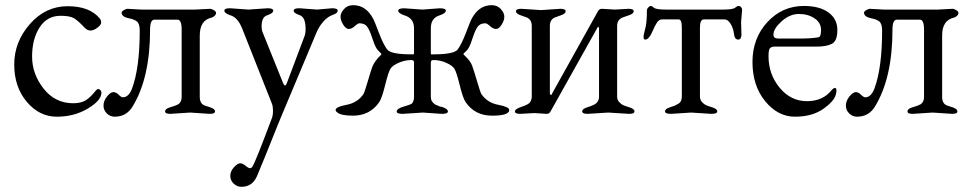

<svg xmlns="http://www.w3.org/2000/svg" viewBox="-20 -437 3751 742"><path d="M308 -329Q281 -358 265 -367Q249 -376 214 -376Q162 -376 133 -331Q104 -286 104 -218.5Q104 -151 148.5 -94.5Q193 -38 263 -38Q293 -38 311.5 -49.5Q330 -61 351 -88Q356 -93 360 -93Q364 -93 368 -88.5Q372 -84 372 -79Q372 -49 319.5 -17.5Q267 14 199.5 14Q132 14 83.5 -43.5Q35 -101 35 -188Q35 -275 95.5 -344Q156 -413 241.5 -413Q327 -413 366 -365Q371 -358 371 -349.5Q371 -341 356.5 -330Q342 -319 330 -319Q318 -319 308 -329Z M791 3 715 -2 638 3Q618 3 618 -6.5Q618 -16 635 -21.5Q652 -27 656.5 -28.5Q661 -30 669 -34Q682 -43 682 -62V-323Q682 -361 666 -361H577Q560 -361 560 -323Q560 -138 494 -28Q470 14 423 14Q406 14 393 1.5Q380 -11 380 -29Q380 -47 393.5 -64Q407 -81 418 -81Q429 -81 438.5 -71Q448 -61 455 -61Q477 -61 490 -94Q520 -174 520 -319Q520 -346 508.5 -354.5Q497 -363 479 -366Q450 -372 450 -388Q450 -393 459 -398Q468 -403 472 -403L526 -400H735L793 -403Q797 -403 806 -398Q815 -393 815 -387Q815 -381 809 -375.5Q803 -370 798 -369Q752 -359 752 -300V-62Q752 -38 769 -30Q775 -28 793 -22Q811 -16 811 -6.5Q811 3 791 3Z M1138 -405 1206 -400 1262 -405H1265Q1285 -405 1285 -395.5Q1285 -386 1266 -379.5Q1247 -373 1230 -354Q1213 -335 1203 -311L1067 13Q1066 15 1051 52Q994 195 973 244Q955 285 913 285Q896 285 883 272.5Q870 260 870 242.5Q870 225 884 209.5Q898 194 908 194Q918 194 929 203.5Q940 213 946 213Q952 213 956 206Q969 185 1032 16Q1035 7 1035 -9Q1035 -25 1031 -36L915 -329Q898 -370 870 -378Q847 -386 847 -395.5Q847 -405 867 -405H870L940 -400L1013 -405H1016Q1036 -405 1036 -395.5Q1036 -386 1013 -378Q991 -372 991 -335Q991 -321 995 -312L1074 -116Q1082 -97 1089 -117L1156 -295Q1161 -306 1161 -325Q1161 -371 1138 -378.5Q1115 -386 1115 -395.5Q1115 -405 1135 -405Z M1688 3 1614 -2 1536 3Q1513 3 1513 -6Q1513 -18 1546 -27L1556 -30Q1569 -34 1573 -38Q1580 -49 1580 -61V-196Q1580 -205 1570 -205Q1545 -205 1521 -194.5Q1497 -184 1489 -171.5Q1481 -159 1468.5 -108.5Q1456 -58 1446 -43Q1410 10 1344 10Q1299 10 1284 -2Q1277 -7 1277 -12Q1277 -24 1319.5 -32Q1362 -40 1385 -74Q1389 -81 1401.5 -123.5Q1414 -166 1418.5 -178Q1423 -190 1432 -202Q1441 -214 1447.5 -220Q1454 -226 1454 -228Q1454 -230 1451 -232Q1439 -243 1433 -253.5Q1427 -264 1417.5 -293Q1408 -322 1398.5 -334.5Q1389 -347 1369 -347Q1363 -347 1351 -336Q1339 -325 1328 -325Q1317 -325 1306.5 -341.5Q1296 -358 1296 -372.5Q1296 -387 1309.5 -402Q1323 -417 1345 -417Q1395 -417 1423 -363Q1426 -358 1444 -311Q1462 -264 1476.5 -245.5Q1491 -227 1569 -227H1573Q1580 -226 1580 -231V-328Q1580 -367 1542 -378Q1519 -386 1519 -395.5Q1519 -405 1542 -405Q1542 -405 1612 -400Q1612 -400 1680 -405Q1703 -405 1703 -395.5Q1703 -386 1680 -378Q1645 -368 1645 -328V-231Q1645 -226 1650 -226.5Q1655 -227 1656 -227Q1734 -227 1748.5 -245.5Q1763 -264 1781 -311Q1799 -358 1802 -363Q1830 -417 1880 -417Q1902 -417 1915.5 -402Q1929 -387 1929 -372.5Q1929 -358 1918.5 -341.5Q1908 -325 1897 -325Q1886 -325 1874 -336Q1862 -347 1856 -347Q1836 -347 1826.5 -334.5Q1817 -322 1807.5 -293Q1798 -264 1793 -255Q1788 -246 1782.5 -240.5Q1777 -235 1774 -232.5Q1771 -230 1771 -228Q1771 -226 1778 -220Q1798 -201 1804.5 -183.5Q1811 -166 1823.5 -123.5Q1836 -81 1840 -74Q1863 -40 1905.5 -32Q1948 -24 1948 -12Q1948 10 1881.5 10Q1815 10 1779 -43Q1769 -58 1756.5 -108.5Q1744 -159 1736 -171.5Q1728 -184 1704 -194.5Q1680 -205 1655 -205Q1645 -205 1645 -196V-62Q1645 -44 1662 -33Q1663 -32 1668 -30.5Q1673 -29 1674 -28Q1680 -24 1688 -24Q1711 -16 1711 -6.5Q1711 3 1688 3Z M2412 3 2331 -2 2250 3Q2230 3 2230 -6.5Q2230 -16 2248.5 -22Q2267 -28 2273 -31Q2295 -41 2295 -63V-329Q2293 -333 2291 -334L2108 -7Q2103 3 2093 3L2046 0L1990 3Q1970 3 1970 -6.5Q1970 -16 1997.5 -25Q2025 -34 2030 -44Q2035 -54 2035 -63V-337Q2035 -360 2017 -369Q2010 -372 1992 -378Q1974 -384 1974 -393.5Q1974 -403 1994 -403L2071 -398L2146 -403Q2166 -403 2166 -393.5Q2166 -384 2148 -378Q2130 -372 2123 -369Q2105 -360 2105 -337V-75Q2107 -70 2110 -69L2290 -392Q2295 -403 2306 -403L2356 -400L2409 -403Q2429 -403 2429 -393.5Q2429 -384 2410.5 -378Q2392 -372 2385 -369Q2365 -360 2365 -337V-63Q2365 -51 2373 -42.5Q2381 -34 2387.5 -31Q2394 -28 2413 -22Q2432 -16 2432 -6.5Q2432 3 2412 3Z M2729 3 2651 -2 2573 3Q2550 3 2550 -6.5Q2550 -16 2567 -21.5Q2584 -27 2588.5 -29Q2593 -31 2601 -36Q2615 -43 2615 -65V-330Q2615 -362 2603 -362H2539Q2527 -362 2519 -350Q2511 -338 2503.5 -320Q2496 -302 2488.5 -293Q2481 -284 2474 -284Q2467 -284 2467 -293.5Q2467 -303 2473.5 -326Q2480 -349 2480 -396Q2480 -403 2485.5 -408.5Q2491 -414 2495 -414Q2499 -414 2507.5 -407Q2516 -400 2553 -400H2775Q2812 -400 2820.5 -407Q2829 -414 2834.5 -414Q2840 -414 2844 -409.5Q2848 -405 2848 -399L2844 -352Q2844 -334 2845 -316Q2848 -284 2833 -284Q2819 -284 2816.5 -306Q2814 -328 2803.5 -345Q2793 -362 2780 -362H2700Q2685 -362 2685 -330V-64Q2685 -51 2693 -42.5Q2701 -34 2707.5 -31Q2714 -28 2733 -22Q2752 -16 2752 -6.5Q2752 3 2729 3Z M3087 -414Q3147 -414 3181.5 -389Q3216 -364 3216 -321Q3216 -278 3194.5 -267.5Q3173 -257 3139 -257H2975Q2961 -257 2955.5 -250.5Q2950 -244 2950 -220Q2950 -150 2993 -98Q3036 -46 3098.5 -46Q3161 -46 3195 -90Q3202 -97 3206 -97Q3217 -97 3210 -71Q3203 -45 3160.5 -15.5Q3118 14 3052 14Q2986 14 2937 -46Q2888 -106 2888 -197.5Q2888 -289 2945.5 -351.5Q3003 -414 3087 -414ZM2969 -303Q2969 -288 2988 -288H3070Q3117 -288 3143 -293Q3153 -294 3153 -321.5Q3153 -349 3128 -366Q3103 -383 3067.5 -383Q3032 -383 3000.5 -354.5Q2969 -326 2969 -303Z M3660 3 3584 -2 3507 3Q3487 3 3487 -6.5Q3487 -16 3504 -21.5Q3521 -27 3525.5 -28.5Q3530 -30 3538 -34Q3551 -43 3551 -62V-323Q3551 -361 3535 -361H3446Q3429 -361 3429 -323Q3429 -138 3363 -28Q3339 14 3292 14Q3275 14 3262 1.5Q3249 -11 3249 -29Q3249 -47 3262.5 -64Q3276 -81 3287 -81Q3298 -81 3307.5 -71Q3317 -61 3324 -61Q3346 -61 3359 -94Q3389 -174 3389 -319Q3389 -346 3377.5 -354.5Q3366 -363 3348 -366Q3319 -372 3319 -388Q3319 -393 3328 -398Q3337 -403 3341 -403L3395 -400H3604L3662 -403Q3666 -403 3675 -398Q3684 -393 3684 -387Q3684 -381 3678 -375.5Q3672 -370 3667 -369Q3621 -359 3621 -300V-62Q3621 -38 3638 -30Q3644 -28 3662 -22Q3680 -16 3680 -6.5Q3680 3 3660 3Z"/></svg>

Font: EB Garamond
Style: Regular
Weight: 400
Version: Version 0.012